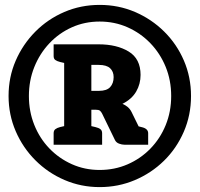

<svg xmlns="http://www.w3.org/2000/svg" viewBox="-20 -757 815 784"><path d="M199 -166V-213Q199 -224 206 -229.5Q213 -235 225 -238L242 -242V-500L225 -504Q213 -507 206 -512Q199 -517 199 -528V-576H383Q457 -576 505.5 -546.5Q554 -517 554 -451Q554 -414 536 -383Q518 -352 480 -333Q492 -328 501.5 -320Q511 -312 517 -300L546 -241L558 -238Q585 -232 585 -213V-166H489Q478 -166 466 -170.5Q454 -175 449 -186L397 -293Q393 -301 388 -305Q383 -309 370 -309H353V-242L370 -238Q383 -235 390 -229.5Q397 -224 397 -213V-166ZM353 -386H384Q416 -386 430 -401.5Q444 -417 444 -442Q444 -465 429.5 -478.5Q415 -492 383 -492H353ZM387 7Q311 7 243.5 -22Q176 -51 124.5 -102.5Q73 -154 44 -221.5Q15 -289 15 -365Q15 -442 44 -509Q73 -576 124 -627.5Q175 -679 242.5 -708Q310 -737 387 -737Q464 -737 531.5 -708Q599 -679 650.5 -628Q702 -577 731 -509.5Q760 -442 760 -365Q760 -287 730.5 -219Q701 -151 649.5 -100.5Q598 -50 530.5 -21.5Q463 7 387 7ZM387 -63Q448 -63 501 -86Q554 -109 594 -150Q634 -191 656.5 -246Q679 -301 679 -365Q679 -429 656.5 -484Q634 -539 594 -580.5Q554 -622 501 -645.5Q448 -669 387 -669Q326 -669 273.5 -645.5Q221 -622 181.5 -580Q142 -538 120 -483Q98 -428 98 -365Q98 -302 120 -247Q142 -192 181.5 -151Q221 -110 273.5 -86.5Q326 -63 387 -63Z"/></svg>

Font: Aleo Black
Style: Regular
Weight: 900
Designer: Alessio Laiso
Foundry: Alessio Laiso
Version: Version 2.001;gftools[0.9.29]